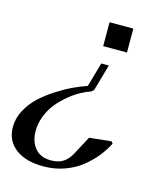

<svg xmlns="http://www.w3.org/2000/svg" viewBox="-194 -587 807 933"><g transform="rotate(15 209.5 -120.0)"><path d="M360.8 -500V-379.9H241.2V-500ZM110.8 259.8Q22 259.8 -29.5 220.7Q-81.1 181.6 -81.1 111.8Q-81.1 68.8 -59.1 27.8Q-37.1 -13.2 -4.6 -43.5Q27.8 -73.7 70.3 -101.1Q112.8 -128.4 148.9 -145.3Q185.1 -162.1 219.2 -173.8L253.9 -295.9H292L253.9 -162.1L241.2 -151.9Q218.8 -144.5 192.6 -130.4Q166.5 -116.2 137.5 -92.5Q108.4 -68.8 85 -40.8Q61.5 -12.7 46.1 25.4Q30.8 63.5 30.8 103Q30.8 154.8 58.3 188.5Q85.9 222.2 139.2 222.2Q176.3 222.2 200.7 206.3Q225.1 190.4 243.2 155.8L290 67.9L399.9 56.2L408.2 65.9Q390.1 101.6 364.3 133.8Q338.4 166 302 195.3Q265.6 224.6 216.1 242.2Q166.5 259.8 110.8 259.8Z"/></g></svg>

Font: Happy Times at the IKOB New Game Plus Edition
Style: Italic
Weight: 400
Italic angle: -16°
Designer: Lucas Le Bihan
Foundry: Lucas Le Bihan
Version: Version 1.000;PS 1.0;hotconv 1.0.88;makeotf.lib2.5.647800